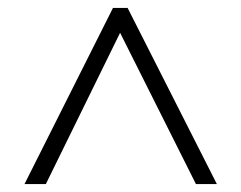

<svg xmlns="http://www.w3.org/2000/svg" viewBox="-20 -739 611 486"><path d="M42 -273H96L284 -656L476 -273H529L303 -719H266Z"/></svg>

Font: Noto Sans Gujarati Light
Style: Regular
Weight: 300
Designer: Jelle Bosma - Monotype Design Team, Universal Thirst
Foundry: Monotype Imaging Inc.
Version: Version 2.106